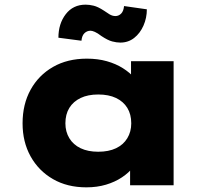

<svg xmlns="http://www.w3.org/2000/svg" viewBox="-20 -796 908 825"><path d="M351 9Q269 9 207.5 -26.5Q146 -62 111.5 -124Q77 -186 77 -266Q77 -348 111.5 -410.5Q146 -473 208 -508.5Q270 -544 353 -544Q400 -544 439 -533Q478 -522 508 -503Q538 -484 558 -461Q578 -438 585 -416L543 -412V-533H726V0H539V-141L578 -131Q573 -104 553.5 -79Q534 -54 504 -34Q474 -14 435.5 -2.5Q397 9 351 9ZM402 -144Q447 -144 478.5 -159Q510 -174 527 -202Q544 -230 544 -266Q544 -305 527 -332.5Q510 -360 478.5 -375Q447 -390 402 -390Q358 -390 326.5 -375Q295 -360 278 -332.5Q261 -305 261 -266Q261 -230 278 -202Q295 -174 326.5 -159Q358 -144 402 -144ZM497 -613Q481 -613 462 -618Q443 -623 416 -641Q399 -654 387.5 -659Q376 -664 369 -664Q354 -664 343 -653.5Q332 -643 330 -621L231 -634Q231 -694 262.5 -735Q294 -776 348 -776Q364 -776 382.5 -771.5Q401 -767 427 -750Q438 -742 450.5 -734.5Q463 -727 476 -727Q490 -727 500.5 -737.5Q511 -748 513 -770L611 -756Q611 -719 596.5 -686Q582 -653 556.5 -633Q531 -613 497 -613Z"/></svg>

Font: Lexend Giga ExtraBold
Style: Regular
Weight: 800
Designer: Bonnie Shaver-Troup, Thomas Jockin
Foundry: Lexend
Version: Version 1.007